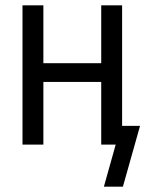

<svg xmlns="http://www.w3.org/2000/svg" viewBox="-20 -540 543 717"><path d="M368 157 412 0H358V-234H142V0H64V-520H142V-304H358V-520H436V-70H503L439 157Z"/></svg>

Font: Iosevka srxl
Style: Regular
Weight: 400
Monospace: yes
Designer: Belleve Invis
Foundry: Belleve Invis
Version: Version 33.0.1; ttfautohint (v1.8.3)